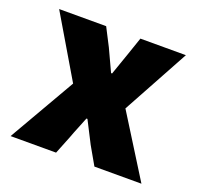

<svg xmlns="http://www.w3.org/2000/svg" viewBox="-95 -603 730 706"><g transform="rotate(20 270.0 -250.0)"><path d="M14 0 164 -260 22 -500H206L242 -430Q252 -409 262 -387Q272 -365 282 -344H286Q293 -365 301 -387Q309 -409 316 -430L340 -500H518L376 -240L526 0H342L302 -70Q291 -91 280 -113Q269 -135 258 -156H254Q246 -135 237 -113.5Q228 -92 220 -70L192 0Z"/></g></svg>

Font: Assistant ExtraLight ExtraBold
Style: Regular
Weight: 800
Version: Version 3.000